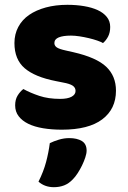

<svg xmlns="http://www.w3.org/2000/svg" viewBox="-20 -522 532 798"><path d="M462 -145Q462 -69 405 -26Q348 17 237 17Q195 17 159 11Q123 5 97.5 -7.5Q72 -20 57.5 -39Q43 -58 43 -84Q43 -108 53 -124.5Q63 -141 77 -152Q106 -136 143.5 -123.5Q181 -111 230 -111Q261 -111 277.5 -120Q294 -129 294 -144Q294 -158 282 -166Q270 -174 242 -179L212 -185Q125 -202 82.5 -238.5Q40 -275 40 -343Q40 -380 56 -410Q72 -440 101 -460Q130 -480 170.5 -491Q211 -502 260 -502Q297 -502 329.5 -496.5Q362 -491 386 -480Q410 -469 424 -451.5Q438 -434 438 -410Q438 -387 429.5 -370.5Q421 -354 408 -343Q400 -348 384 -353.5Q368 -359 349 -363.5Q330 -368 310.5 -371Q291 -374 275 -374Q242 -374 224 -366.5Q206 -359 206 -343Q206 -332 216 -325Q226 -318 254 -312L285 -305Q381 -283 421.5 -244.5Q462 -206 462 -145ZM283 223Q266 241 246.5 248.5Q227 256 204 256Q166 256 140 233Q161 191 171.5 151.5Q182 112 187 73Q203 65 224.5 58.5Q246 52 268 52Q300 52 320 64Q340 76 340 104Q340 116 334.5 132.5Q329 149 321 165.5Q313 182 303 197.5Q293 213 283 223Z"/></svg>

Font: Baloo Tammudu 2 ExtraBold
Style: Regular
Weight: 800
Designer: Maithili Shingre, Omkar Shende and Ek Type
Foundry: Ek Type
Version: Version 1.640;hotconv 1.0.111;makeotfexe 2.5.65597; ttfautoh